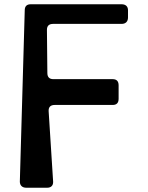

<svg xmlns="http://www.w3.org/2000/svg" viewBox="-20 -880 693 900"><path d="M103 0H201C220 0 230 -11 229 -29L208 -359C207 -378 217 -388 236 -388H508C527 -388 536 -398 536 -417V-480C536 -499 527 -509 508 -509H230C211 -509 202 -519 202 -538L200 -740C200 -759 210 -768 229 -768H550C569 -768 580 -779 580 -798V-832C580 -850 569 -860 550 -860H124C106 -860 96 -851 96 -832L73 -29C73 -11 84 0 103 0Z"/></svg>

Font: OpenDyslexic3
Style: Regular
Weight: 400
Designer: Abelardo Gonzalez
Version: Version 3.001;PS 003.001;hotconv 1.0.88;makeotf.lib2.5.64775